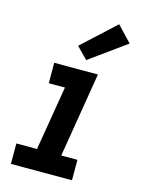

<svg xmlns="http://www.w3.org/2000/svg" viewBox="-118 -847 685 917"><g transform="rotate(15 225.0 -389.0)"><path d="M28 0V-101H130L183 -419H103V-520H319L250 -101H330V0ZM247 -572 192 -628 355 -778 427 -702Z"/></g></svg>

Font: Zed Sans Extended
Style: Bold Italic
Weight: 700
Width: 7
Italic angle: -9°
Designer: Belleve Invis
Foundry: Belleve Invis
Version: Version 1.0.0; ttfautohint (v1.8.4)